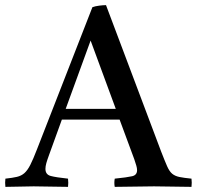

<svg xmlns="http://www.w3.org/2000/svg" viewBox="-48 -727 767 748"><path d="M-27 1Q-29 -15 -27 -31Q1 -34 18 -38Q35 -42 47 -52.5Q59 -63 70 -84.5Q81 -106 96 -145L312 -699Q323 -703 338.5 -705Q354 -707 365 -707L580 -136Q594 -100 603 -79.5Q612 -59 623 -50Q634 -41 651 -37.5Q668 -34 698 -31Q700 -15 698 1Q663 1 626 0Q589 -1 552 -1Q514 -1 475.5 0Q437 1 399 1Q396 -14 399 -31Q448 -36 467 -40.5Q486 -45 486 -64Q486 -72 483 -82Q480 -92 475 -107L418 -261H193L143 -123Q136 -104 132.5 -91.5Q129 -79 129 -69Q129 -47 149.5 -41.5Q170 -36 217 -31Q219 -14 217 1Q183 1 150 0Q117 -1 83 -1Q55 -1 29 0Q3 1 -27 1ZM208 -303H403L305 -569Z"/></svg>

Font: Tiro Devanagari Hindi
Style: Regular
Weight: 400
Designer: Devanagari: John Hudson & Fiona Ross. Latin: John Hudson.
Foundry: Tiro Typeworks Ltd.
Version: Version 1.52